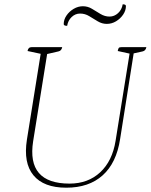

<svg xmlns="http://www.w3.org/2000/svg" viewBox="-20 -860 700 892"><path d="M288 12Q183 12 135.5 -45.5Q88 -103 105 -211L169 -610L108 -623Q111 -641 127 -641H269Q266 -624 251 -621L199 -609L134 -204Q103 -7 303 -7Q389 -7 445.5 -59.5Q502 -112 517 -206L582 -611L527 -623Q529 -634 532 -637.5Q535 -641 545 -641H660Q657 -624 642 -621L601 -612L538 -214Q521 -103 457 -45.5Q393 12 288 12ZM292 -740Q276 -740 276 -748Q276 -769 289 -788Q302 -807 322.5 -819Q343 -831 365 -831Q388 -831 407.5 -819Q427 -807 447 -795Q467 -783 489 -783Q511 -783 528.5 -799Q546 -815 550 -840Q565 -840 565 -832Q565 -811 552 -792Q539 -773 519 -761Q499 -749 476 -749Q454 -749 434 -761Q414 -773 394.5 -785Q375 -797 352 -797Q330 -797 313 -781Q296 -765 292 -740Z"/></svg>

Font: Petrona Thin
Style: Italic
Weight: 100
Italic angle: -9°
Designer: Ringo R. Seeber
Foundry: Ringo R. Seeber
Version: Version 2.001; ttfautohint (v1.8.3)